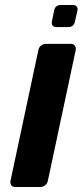

<svg xmlns="http://www.w3.org/2000/svg" viewBox="-20 -746 330 766"><path d="M41 0Q30 0 25 -7Q20 -14 22 -25L133 -546Q135 -557 143.5 -564Q152 -571 163 -571H263Q273 -571 278.5 -564Q284 -557 282 -546L171 -25Q169 -14 160 -7Q151 0 141 0ZM205 -638Q195 -638 190 -644Q185 -650 187 -660L196 -704Q200 -726 223 -726H271Q281 -726 286 -720Q291 -714 289 -704L279 -660Q274 -638 253 -638Z"/></svg>

Font: Rubik SemiBold
Style: Italic
Weight: 600
Italic angle: -12°
Designer: Hubert and Fischer
Foundry: Hubert and Fischer
Version: Version 2.300;gftools[0.9.30]